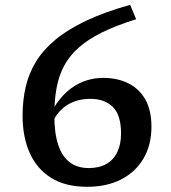

<svg xmlns="http://www.w3.org/2000/svg" viewBox="-20 -742 689 774"><path d="M504.5 -722.5 529 -664.5Q448.5 -639.5 391.8 -611.5Q335 -583.5 297.5 -550.2Q260 -517 238.5 -476.8Q217 -436.5 208 -387Q199 -337.5 199 -276Q199 -205 214.8 -158Q230.5 -111 261.2 -87.8Q292 -64.5 338 -64.5Q380.5 -64.5 409.5 -81.5Q438.5 -98.5 453.2 -129.8Q468 -161 468 -204Q468 -277.5 435.2 -310.5Q402.5 -343.5 344.5 -343.5Q319 -343.5 296 -337.8Q273 -332 253.2 -320Q233.5 -308 218.2 -290.8Q203 -273.5 192.5 -250.5L173 -258.5Q191 -302 215 -334Q239 -366 267.8 -386.8Q296.5 -407.5 328.8 -417.8Q361 -428 396.5 -428Q453.5 -428 497.2 -406.2Q541 -384.5 565.8 -341Q590.5 -297.5 590.5 -231.5Q590.5 -157 558.2 -102.5Q526 -48 468 -18.5Q410 11 331.5 11Q243.5 11 185.8 -25.2Q128 -61.5 99.5 -126.2Q71 -191 71 -275.5Q71 -337 83.5 -391.5Q96 -446 125.2 -493.8Q154.5 -541.5 204 -582.5Q253.5 -623.5 327.5 -658.5Q401.5 -693.5 504.5 -722.5Z"/></svg>

Font: Newsreader 9pt Medium
Style: Regular
Weight: 500
Designer: Hugues Gentile
Foundry: Production Type
Version: Version 1.003